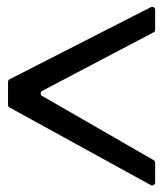

<svg xmlns="http://www.w3.org/2000/svg" viewBox="-20 -637 488 571"><path d="M441.4 -548.3Q441.4 -543 437 -541L105.5 -366.7Q101.1 -364.3 101.1 -359.4Q101.1 -353.5 105.5 -351.6L437 -160.6Q441.4 -158.2 441.4 -153.3V-94.2Q441.4 -89.4 437 -86.9Q432.6 -84.5 428.7 -86.4L8.3 -317.4Q3.9 -319.3 3.9 -325.2V-393.6Q3.9 -398.9 8.8 -401.4L428.7 -615.7Q433.1 -617.7 437.5 -615.2Q441.4 -612.8 441.4 -607.9Z"/></svg>

Font: Silence Rounded
Style: Regular
Weight: 400
Designer: Lilo Joris
Foundry: Lilo Joris
Version: Version 1.019;Fontself Maker 3.5.7